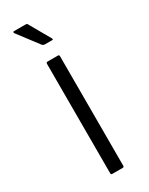

<svg xmlns="http://www.w3.org/2000/svg" viewBox="-171 -664 542 699"><g transform="rotate(-30 100.0 -314.5)"><path d="M127 -6Q127 0 122 0H78Q72 0 72 -6V-466Q72 -472 78 -472H122Q127 -472 127 -466ZM101 -531Q95 -531 90 -536L24 -623Q23 -625 24 -627Q25 -629 26 -629H74Q78 -629 81 -628Q84 -627 85 -623L134 -537Q137 -531 132 -531Z"/></g></svg>

Font: Glory Thin Light
Style: Regular
Weight: 300
Version: Version 1.011